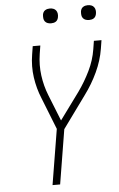

<svg xmlns="http://www.w3.org/2000/svg" viewBox="-61 -966 622 1007"><g transform="rotate(-5 250.0 -462.0)"><path d="M174 0 222 -292 156 -459Q134 -512 125.5 -571Q117 -630 127 -691L134 -735H174L167 -691Q158 -633 165.5 -577.5Q173 -522 193 -472L248 -334L352 -476Q387 -525 413.5 -579.5Q440 -634 449 -691L456 -735H496L489 -691Q479 -629 451 -569Q423 -509 383 -455L261 -287L214 0ZM441 -846Q431 -846 422.5 -849Q414 -852 408.5 -859Q403 -866 402 -875.5Q401 -885 402 -895Q403 -901 406 -907Q409 -913 415 -917Q421 -921 427.5 -922.5Q434 -924 440 -924Q450 -924 458.5 -921Q467 -918 472.5 -911Q478 -904 479.5 -894.5Q481 -885 479 -875Q478 -869 475 -863Q472 -857 466.5 -853Q461 -849 454 -847.5Q447 -846 441 -846ZM241 -846Q231 -846 222.5 -849Q214 -852 208.5 -859Q203 -866 202 -875.5Q201 -885 202 -895Q203 -901 206 -907Q209 -913 215 -917Q221 -921 227.5 -922.5Q234 -924 240 -924Q250 -924 258.5 -921Q267 -918 272.5 -911Q278 -904 279.5 -894.5Q281 -885 279 -875Q278 -869 275 -863Q272 -857 266.5 -853Q261 -849 254 -847.5Q247 -846 241 -846Z"/></g></svg>

Font: Iosevka Term Curly XLt Obl
Style: Regular
Weight: 200
Italic angle: -9°
Designer: Belleve Invis
Foundry: Belleve Invis
Version: Version 32.3.0